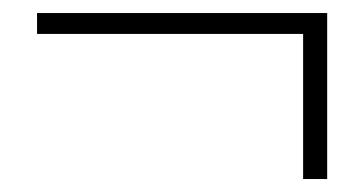

<svg xmlns="http://www.w3.org/2000/svg" viewBox="-20 -399 561 296"><path d="M447.3 -123V-346.7H37.1V-378.9H484.4V-123Z"/></svg>

Font: Gen Shin Gothic ExtraLight
Style: Regular
Weight: 100
Designer: [Source Han Sans]
Ryoko NISHIZUKA  (kana & ideographs); Paul D. Hunt (Latin, Greek & Cyrillic); Wenlong ZHANG  (bopomofo
Version: Version 1.002.20150607